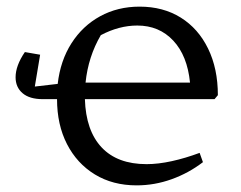

<svg xmlns="http://www.w3.org/2000/svg" viewBox="-20 -551 728 579"><path d="M109 -252Q69 -252 48 -270Q27 -288 27 -318Q27 -353 55 -394L101 -386L85 -290L154 -298Q162 -368 195.5 -420.5Q229 -473 282 -502Q335 -531 401 -531Q472 -531 525 -498Q578 -465 607.5 -404.5Q637 -344 637 -264L627 -252H236Q239 -157 286.5 -106.5Q334 -56 422 -56Q457 -56 498 -65Q539 -74 582 -90L592 -62Q549 -29 497.5 -10.5Q446 8 392 8Q320 8 266 -25Q212 -58 182 -116.5Q152 -175 152 -252ZM394 -474Q339 -474 284 -445Q246 -380 238 -302H553Q545 -383 502.5 -428.5Q460 -474 394 -474Z"/></svg>

Font: Piazzolla SC
Style: Regular
Weight: 400
Designer: Juan Pablo del Peral
Foundry: Huerta Tipografica
Version: Version 1.330